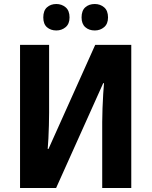

<svg xmlns="http://www.w3.org/2000/svg" viewBox="-20 -938 758 958"><path d="M80 0V-714H225V-376Q225 -347 224 -312.5Q223 -278 221.5 -246.5Q220 -215 218 -195H222L455 -714H635V0H490V-329Q490 -360 491.5 -398Q493 -436 495 -470Q497 -504 499 -523H495L260 0ZM196 -851Q196 -885 214.5 -901.5Q233 -918 261 -918Q288 -918 307.5 -901.5Q327 -885 327 -851Q327 -819 307.5 -802.5Q288 -786 261 -786Q233 -786 214.5 -802Q196 -818 196 -851ZM387 -851Q387 -885 405.5 -901.5Q424 -918 453 -918Q480 -918 499.5 -901.5Q519 -885 519 -851Q519 -819 499.5 -802.5Q480 -786 453 -786Q424 -786 405.5 -802.5Q387 -819 387 -851Z"/></svg>

Font: Noto Sans SemiCondensed
Style: Bold
Weight: 700
Width: 4
Designer: Monotype Design Team
Foundry: Monotype Imaging Inc.
Version: Version 2.013; ttfautohint (v1.8.4.7-5d5b)